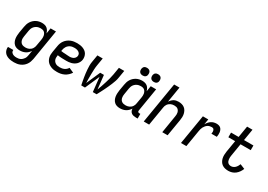

<svg xmlns="http://www.w3.org/2000/svg" viewBox="14 -1762 4173 2988"><g transform="rotate(30 2100.0 -268.0)"><path d="M218 213Q192 213 167 210Q142 207 118.5 199.5Q95 192 74.5 178.5Q54 165 40.5 145.5Q27 126 21 101.5Q15 77 19 51H114Q113 64 116 76.5Q119 89 127 98Q135 107 145.5 113Q156 119 168 123Q180 127 192.5 128Q205 129 218 129Q235 129 252 126Q269 123 285 115Q301 107 314.5 94.5Q328 82 338 67Q348 52 353 35.5Q358 19 361 2L375 -83Q361 -61 342 -43Q323 -25 300 -13.5Q277 -2 252.5 3Q228 8 204 8Q175 8 148.5 0.5Q122 -7 102.5 -25Q83 -43 71.5 -67.5Q60 -92 56 -119Q52 -146 53.5 -174.5Q55 -203 59 -231L78 -341Q82 -367 90 -392Q98 -417 112.5 -440.5Q127 -464 147.5 -483Q168 -502 192 -514.5Q216 -527 242 -532.5Q268 -538 294 -538Q319 -538 343.5 -531.5Q368 -525 386 -510Q404 -495 415.5 -474Q427 -453 433 -429L449 -530H546L456 16Q451 43 441.5 69.5Q432 96 415.5 120Q399 144 376 162.5Q353 181 326.5 192.5Q300 204 272.5 208.5Q245 213 218 213ZM255 -76Q271 -76 287 -78.5Q303 -81 318.5 -88Q334 -95 347.5 -106Q361 -117 370.5 -131Q380 -145 385.5 -160.5Q391 -176 393 -192Q398 -219 402.5 -246.5Q407 -274 412 -302Q415 -320 416 -338.5Q417 -357 414 -374Q411 -391 403.5 -406.5Q396 -422 383.5 -433.5Q371 -445 354 -449.5Q337 -454 318 -454Q301 -454 284 -451Q267 -448 250.5 -440Q234 -432 220 -420Q206 -408 196 -393Q186 -378 180.5 -361Q175 -344 172 -327L154 -217Q151 -200 150.5 -182Q150 -164 154 -147.5Q158 -131 167 -116.5Q176 -102 189.5 -93Q203 -84 220 -80Q237 -76 255 -76Z M874 8Q850 8 825.5 5.5Q801 3 778.5 -4.5Q756 -12 736 -23.5Q716 -35 700 -51.5Q684 -68 673.5 -89Q663 -110 658 -133.5Q653 -157 654 -181.5Q655 -206 659 -231L678 -341Q682 -369 692 -396Q702 -423 719.5 -447Q737 -471 761.5 -489.5Q786 -508 813 -519Q840 -530 868 -534Q896 -538 924 -538Q951 -538 978 -534Q1005 -530 1029.5 -520.5Q1054 -511 1074.5 -495.5Q1095 -480 1108 -457.5Q1121 -435 1125.5 -408Q1130 -381 1126 -354Q1122 -332 1111 -310.5Q1100 -289 1083 -272Q1066 -255 1045 -243.5Q1024 -232 1001 -225.5Q978 -219 955.5 -217Q933 -215 911 -215Q871 -215 832 -216.5Q793 -218 755 -224L754 -217Q751 -198 751 -179Q751 -160 757 -143Q763 -126 775 -112.5Q787 -99 802.5 -90.5Q818 -82 836.5 -79Q855 -76 874 -76Q894 -76 913.5 -79.5Q933 -83 951.5 -91.5Q970 -100 985.5 -114Q1001 -128 1012 -146L1098 -108Q1080 -80 1054.5 -56.5Q1029 -33 999 -18.5Q969 -4 937.5 2Q906 8 874 8ZM924 -296Q935 -296 946.5 -297.5Q958 -299 969 -302.5Q980 -306 990.5 -311.5Q1001 -317 1009.5 -326Q1018 -335 1023.5 -345.5Q1029 -356 1031 -367Q1033 -381 1030 -394.5Q1027 -408 1019.5 -418Q1012 -428 1001 -435Q990 -442 977.5 -446.5Q965 -451 951 -452.5Q937 -454 924 -454Q906 -454 888.5 -451.5Q871 -449 854 -441.5Q837 -434 822.5 -422Q808 -410 797.5 -394.5Q787 -379 781 -362Q775 -345 772 -327L769 -308Q788 -304 807.5 -303Q827 -302 846.5 -301Q866 -300 885 -298Q904 -296 924 -296Z M1306 0Q1299 -32 1293 -64.5Q1287 -97 1281.5 -129.5Q1276 -162 1272 -195Q1268 -228 1265.5 -261.5Q1263 -295 1262.5 -329Q1262 -363 1268 -398L1290 -530H1386L1364 -398Q1357 -356 1355 -315Q1353 -274 1352.5 -233Q1352 -192 1352 -151.5Q1352 -111 1354 -71L1463 -318H1530L1557 -71Q1572 -111 1586 -151.5Q1600 -192 1612.5 -233Q1625 -274 1636.5 -315Q1648 -356 1655 -398L1677 -530H1773L1751 -398Q1746 -363 1734.5 -329Q1723 -295 1709 -261.5Q1695 -228 1680 -195Q1665 -162 1649 -129.5Q1633 -97 1616 -64.5Q1599 -32 1582 0H1514L1486 -257L1373 0Z M2004 8Q1975 8 1948.5 0.5Q1922 -7 1902.5 -25Q1883 -43 1871.5 -67.5Q1860 -92 1856 -119Q1852 -146 1853.5 -174.5Q1855 -203 1859 -231L1878 -341Q1882 -367 1890 -392Q1898 -417 1912.5 -440.5Q1927 -464 1947.5 -483Q1968 -502 1992 -514.5Q2016 -527 2042 -532.5Q2068 -538 2094 -538Q2119 -538 2143.5 -531.5Q2168 -525 2186 -510Q2204 -495 2215.5 -474Q2227 -453 2233 -429L2249 -530H2346L2277 -111Q2276 -104 2276.5 -97Q2277 -90 2281.5 -85Q2286 -80 2292.5 -78Q2299 -76 2306 -76H2324V8H2292Q2270 8 2249 3.5Q2228 -1 2211.5 -13Q2195 -25 2186 -44.5Q2177 -64 2177 -86Q2177 -86 2177 -86Q2177 -86 2177 -86Q2163 -64 2144 -45Q2125 -26 2101.5 -14Q2078 -2 2053 3Q2028 8 2004 8ZM2055 -76Q2071 -76 2087 -78.5Q2103 -81 2118.5 -88Q2134 -95 2147.5 -106Q2161 -117 2170.5 -131Q2180 -145 2185.5 -160.5Q2191 -176 2193 -192L2212 -302Q2215 -320 2216 -338.5Q2217 -357 2214 -374Q2211 -391 2203.5 -406.5Q2196 -422 2183.5 -433.5Q2171 -445 2154 -449.5Q2137 -454 2118 -454Q2101 -454 2084 -451Q2067 -448 2050.5 -440Q2034 -432 2020 -420Q2006 -408 1996 -393Q1986 -378 1980.5 -361Q1975 -344 1972 -327L1954 -217Q1951 -200 1950.5 -182Q1950 -164 1954 -147.5Q1958 -131 1967 -116.5Q1976 -102 1989.5 -93Q2003 -84 2020 -80Q2037 -76 2055 -76ZM2256 -611Q2240 -611 2224.5 -616.5Q2209 -622 2199.5 -634.5Q2190 -647 2187.5 -663.5Q2185 -680 2188 -697Q2190 -708 2196 -719Q2202 -730 2212 -737Q2222 -744 2233.5 -746.5Q2245 -749 2256 -749Q2273 -749 2288 -743.5Q2303 -738 2312.5 -725.5Q2322 -713 2324.5 -696.5Q2327 -680 2324 -663Q2323 -652 2317 -641Q2311 -630 2301 -623Q2291 -616 2279.5 -613.5Q2268 -611 2256 -611ZM2056 -611Q2040 -611 2024.5 -616.5Q2009 -622 1999.5 -634.5Q1990 -647 1987.5 -663.5Q1985 -680 1988 -697Q1990 -708 1996 -719Q2002 -730 2012 -737Q2022 -744 2033.5 -746.5Q2045 -749 2056 -749Q2073 -749 2088 -743.5Q2103 -738 2112.5 -725.5Q2122 -713 2124.5 -696.5Q2127 -680 2124 -663Q2123 -652 2117 -641Q2111 -630 2101 -623Q2091 -616 2079.5 -613.5Q2068 -611 2056 -611Z M2429 0 2551 -735H2647L2601 -455Q2613 -474 2629 -490.5Q2645 -507 2664.5 -518.5Q2684 -530 2706 -534Q2728 -538 2749 -538Q2778 -538 2805.5 -530.5Q2833 -523 2854.5 -506.5Q2876 -490 2889.5 -465.5Q2903 -441 2909 -414Q2915 -387 2914 -357.5Q2913 -328 2908 -299L2858 0H2762L2813 -313Q2816 -330 2817 -347.5Q2818 -365 2814.5 -381Q2811 -397 2803 -411.5Q2795 -426 2782.5 -436Q2770 -446 2753.5 -450Q2737 -454 2719 -454Q2703 -454 2687 -451.5Q2671 -449 2656 -442Q2641 -435 2627.5 -424Q2614 -413 2604.5 -399Q2595 -385 2589.5 -369.5Q2584 -354 2582 -338L2526 0Z M3098 0 3186 -530H3283L3267 -433Q3279 -455 3296 -475.5Q3313 -496 3334.5 -510.5Q3356 -525 3380.5 -531.5Q3405 -538 3429 -538Q3450 -538 3470 -532.5Q3490 -527 3504 -514Q3518 -501 3526 -482.5Q3534 -464 3536.5 -444.5Q3539 -425 3538 -403.5Q3537 -382 3533 -362H3436Q3438 -372 3439 -382.5Q3440 -393 3439.5 -403Q3439 -413 3436 -422.5Q3433 -432 3427 -439.5Q3421 -447 3411.5 -450.5Q3402 -454 3392 -454Q3374 -454 3355 -449.5Q3336 -445 3319.5 -434Q3303 -423 3290 -407.5Q3277 -392 3267.5 -374.5Q3258 -357 3253 -338.5Q3248 -320 3245 -302L3195 0Z M3951 8Q3921 8 3892 1.5Q3863 -5 3839.5 -21.5Q3816 -38 3801 -63Q3786 -88 3779.5 -116Q3773 -144 3773.5 -174.5Q3774 -205 3779 -236L3814 -446H3692V-530H3828L3862 -735H3959L3925 -530H4094V-446H3911L3874 -222Q3871 -205 3870 -188.5Q3869 -172 3871 -155.5Q3873 -139 3878 -124.5Q3883 -110 3893.5 -98.5Q3904 -87 3919.5 -81.5Q3935 -76 3951 -76Q3971 -76 3990.5 -84.5Q4010 -93 4024.5 -108Q4039 -123 4049.5 -141Q4060 -159 4067 -178L4153 -143Q4141 -112 4121.5 -83.5Q4102 -55 4075 -33.5Q4048 -12 4015.5 -2Q3983 8 3951 8Z"/></g></svg>

Font: Iosevka Curly Medium Extended
Style: Italic
Weight: 500
Width: 7
Italic angle: -9°
Monospace: yes
Designer: Belleve Invis
Foundry: Belleve Invis
Version: Version 11.1.0; ttfautohint (v1.8.3)